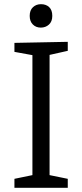

<svg xmlns="http://www.w3.org/2000/svg" viewBox="-20 -898 392 918"><path d="M304 -655 206 -633 217 -647V-49L206 -63L304 -43V0H49V-43L146 -63L135 -49V-647L148 -632L49 -650V-693L304 -698ZM175 -766Q152 -766 137 -781Q122 -796 122 -822Q122 -849 137.5 -863.5Q153 -878 176 -878Q200 -878 215 -864Q230 -850 230 -822Q230 -795 214 -780.5Q198 -766 175 -766Z"/></svg>

Font: Pack4
Style: Regular
Weight: 400
Version: Version 2.002